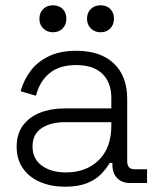

<svg xmlns="http://www.w3.org/2000/svg" viewBox="-20 -692 590 726"><path d="M43 -137Q43 -186 67 -218Q91 -250 132 -266Q173 -282 223 -282H401V-321Q401 -380 367 -413Q333 -446 268 -446Q204 -446 166.5 -414.5Q129 -383 116 -330L58 -347Q70 -390 96 -424.5Q122 -459 165 -479.5Q208 -500 268 -500Q360 -500 410.5 -452Q461 -404 461 -318V-82Q461 -52 489 -52H536V0H472Q441 0 423 -18.5Q405 -37 405 -69V-76H395Q382 -54 361.5 -33Q341 -12 308 1Q275 14 225 14Q174 14 132.5 -3.5Q91 -21 67 -55Q43 -89 43 -137ZM401 -218V-230H224Q172 -230 137.5 -207.5Q103 -185 103 -138Q103 -91 138.5 -65.5Q174 -40 229 -40Q306 -40 353.5 -86.5Q401 -133 401 -218ZM309 -621Q309 -644 323.5 -658Q338 -672 360 -672Q383 -672 397 -658Q411 -644 411 -621Q411 -599 397 -584.5Q383 -570 360 -570Q338 -570 323.5 -584.5Q309 -599 309 -621ZM129 -621Q129 -644 143.5 -658Q158 -672 180 -672Q203 -672 217 -658Q231 -644 231 -621Q231 -599 217 -584.5Q203 -570 180 -570Q158 -570 143.5 -584.5Q129 -599 129 -621Z"/></svg>

Font: Space Grotesk Frontify Light
Style: Regular
Weight: 300
Designer: Florian Karsten
Version: Version 2.000